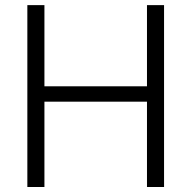

<svg xmlns="http://www.w3.org/2000/svg" viewBox="-20 -748 766 768"><path d="M89.4 0V-727.5H157.7V-402.8H567.9V-727.5H636.2V0H567.9V-341.3H157.7V0Z"/></svg>

Font: Inter 20pt Light
Style: Regular
Weight: 300
Version: Version 4.001;git-66647c0bb